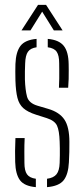

<svg xmlns="http://www.w3.org/2000/svg" viewBox="-20 -765 346 790"><path d="M42.5 -98Q42 -122 42 -143.8Q42 -165.5 43.5 -197H81.5Q80 -167 80.2 -140.8Q80.5 -114.5 80.5 -95Q80.5 -63 91 -48Q101.5 -33 127.5 -29.5V5Q80.5 1 62.2 -23.5Q44 -48 42.5 -98ZM173.5 5V-29.5Q200.5 -33 212.5 -48Q224.5 -63 225.5 -95Q226 -111 226.2 -126Q226.5 -141 226.2 -155Q226 -169 225.5 -182Q224 -228 214.5 -248.2Q205 -268.5 172.5 -279L128.5 -293Q94 -304 76.2 -319.8Q58.5 -335.5 51.8 -362.2Q45 -389 43.5 -433Q43 -456.5 43 -470.8Q43 -485 43.5 -502Q45.5 -552 64.5 -576.5Q83.5 -601 130.5 -605V-570.5Q105.5 -567 95 -552Q84.5 -537 83.5 -504Q83 -490.5 82.5 -471.8Q82 -453 82.5 -438Q84 -394.5 91.2 -367.5Q98.5 -340.5 134.5 -330L178.5 -317Q224.5 -303.5 245 -273Q265.5 -242.5 265.5 -181Q265.5 -156.5 265.2 -139.5Q265 -122.5 263.5 -97Q261 -47.5 241.8 -23.2Q222.5 1 173.5 5ZM222.5 -404Q223.5 -423 223.8 -441.5Q224 -460 223.8 -476.2Q223.5 -492.5 223.5 -505Q223.5 -537 213.2 -552Q203 -567 176.5 -570.5V-605Q222.5 -601 242.2 -576.5Q262 -552 262.5 -500Q262.5 -492.5 262.8 -476Q263 -459.5 262.5 -440Q262 -420.5 260.5 -404ZM68.5 -640 136.5 -745H169.5L237.5 -640H201.5L153.5 -717L105.5 -640Z"/></svg>

Font: Big Shoulders Stencil Text SC Thin
Style: Regular
Weight: 100
Designer: Patric King
Foundry: XO Type Co
Version: Version 2.001